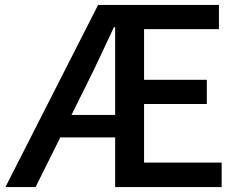

<svg xmlns="http://www.w3.org/2000/svg" viewBox="-20 -757 973 777"><path d="M2 0 377 -737H866V-639H563V-434H817V-336H563V-99H877V0H446V-647H441Q414 -589 386.5 -530.5Q359 -472 331 -416L124 0ZM170 -201V-292H512V-201Z"/></svg>

Font: Noto Sans HK Thin Medium
Style: Regular
Weight: 500
Version: Version 2.004-H2;hotconv 1.0.118;makeotfexe 2.5.65603